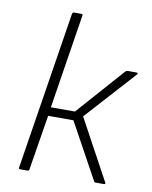

<svg xmlns="http://www.w3.org/2000/svg" viewBox="-79 -742 633 801"><g transform="rotate(10 237.5 -341.5)"><path d="M471 -482Q474 -482 475 -479.5Q476 -477 473 -474L282 -263L421 -7Q423 -5 421.5 -2.5Q420 0 417 0H381Q376 0 375 -3L245 -240H138L100 -6Q99 0 93 0H61Q55 0 56 -6L162 -676Q164 -683 169 -683H200Q208 -683 206 -676L143 -277H245L423 -478Q428 -482 432 -482Z"/></g></svg>

Font: Sofia Sans ExtraLight
Style: Italic
Weight: 250
Italic angle: -9°
Version: Version 4.100-B